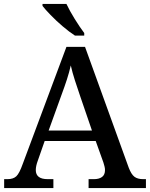

<svg xmlns="http://www.w3.org/2000/svg" viewBox="-20 -951 758 971"><path d="M1 0V-45H18Q47 -45 62.5 -59.5Q78 -74 95 -122L316 -714H410L631 -103Q644 -69 660 -57Q676 -45 704 -45H718V0H428V-45H455Q481 -45 496 -56Q511 -67 511 -91Q511 -100 508.5 -109.5Q506 -119 503 -129L464 -238H206L171 -138Q161 -111 161 -91Q161 -45 221 -45H250V0ZM226 -291H445L386 -463Q372 -504 359 -544Q346 -584 338 -620Q330 -585 318.5 -549.5Q307 -514 291 -471ZM359 -771Q331 -789 297.5 -817.5Q264 -846 236 -875Q208 -904 195 -921V-931H316Q332 -897 358 -855Q384 -813 406 -784V-771Z"/></svg>

Font: Noto Serif Toto Medium
Style: Regular
Weight: 500
Designer: Monotype Design Team
Foundry: Monotype Imaging Inc.
Version: Version 2.001; ttfautohint (v1.8.4.7-5d5b)